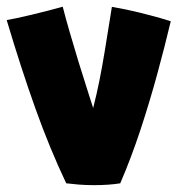

<svg xmlns="http://www.w3.org/2000/svg" viewBox="-21 -566 544 574"><path d="M313.5 -545.5Q357.5 -538 395.5 -528.5Q433.5 -519 458.8 -511.8Q484 -504.5 489.5 -502.5Q472 -428.5 449.2 -345Q426.5 -261.5 398.8 -177.5Q371 -93.5 338.5 -18Q305.5 -12.5 259.5 -12.5Q236.5 -12.5 214.5 -14.2Q192.5 -16 177 -18Q128 -121 85 -241.2Q42 -361.5 -1 -506Q6.5 -507 27.5 -511.5Q48.5 -516 74.8 -522.2Q101 -528.5 126 -535Q151 -541.5 166.5 -546Q175 -512.5 187.8 -468.5Q200.5 -424.5 214.2 -379.8Q228 -335 239.8 -298.5Q251.5 -262 257.5 -243Q268 -284.5 276 -324Q284 -363.5 292.5 -415.2Q301 -467 313.5 -545.5Z"/></svg>

Font: Grandstander Black
Style: Regular
Weight: 900
Designer: Tyler Finck
Foundry: Etcetera Type Co
Version: Version 1.200; ttfautohint (v1.8.3)